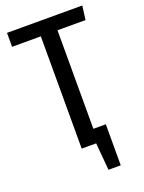

<svg xmlns="http://www.w3.org/2000/svg" viewBox="-156 -763 740 985"><g transform="rotate(-20 214.0 -270.0)"><path d="M412 -613H259V-75H327V149H260L247 0H168V-613H11V-689H422Z"/></g></svg>

Font: Fira Sans Extra Condensed
Style: Regular
Weight: 400
Width: 1
Designer: Carrois Corporate & Edenspiekermann AG
Foundry: Carrois Corporate GbR & Edenspiekermann AG
Version: Version 4.203